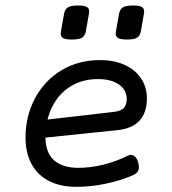

<svg xmlns="http://www.w3.org/2000/svg" viewBox="-20 -686 640 716"><path d="M206.5 -561Q206.5 -563.5 207.5 -570.3L218.8 -633.8Q221.7 -651.4 232.9 -658.4Q244.1 -665.5 271 -665.5Q293.9 -665.5 303.2 -660.4Q312.5 -655.3 312.5 -643.1Q312.5 -640.6 311.5 -633.8L300.3 -570.3Q297.4 -552.7 286.4 -545.7Q275.4 -538.6 248.5 -538.6Q225.1 -538.6 215.8 -543.7Q206.5 -548.8 206.5 -561ZM411.6 -561Q411.6 -563.5 412.6 -570.3L423.8 -633.8Q426.8 -651.4 438 -658.4Q449.2 -665.5 476.1 -665.5Q499 -665.5 508.3 -660.4Q517.6 -655.3 517.6 -643.1Q517.6 -640.6 516.6 -633.8L505.4 -570.3Q502.4 -552.7 491.5 -545.7Q480.5 -538.6 453.6 -538.6Q430.2 -538.6 420.9 -543.7Q411.6 -548.8 411.6 -561ZM467.8 -108.4Q486.3 -108.4 495.1 -81.1Q498 -70.8 498 -63.5Q498 -52.2 492.4 -44.9Q486.8 -37.6 475.1 -32.2Q431.6 -13.2 375.7 -1.2Q319.8 10.7 265.1 10.7Q204.6 10.7 161.9 -11.5Q119.1 -33.7 97.2 -75Q75.2 -116.2 75.2 -172.9Q75.2 -252.9 110.4 -319.1Q145.5 -385.3 208.7 -423.6Q272 -461.9 353 -461.9Q406.2 -461.9 445.8 -443.6Q485.4 -425.3 506.6 -392.8Q527.8 -360.4 527.8 -319.8Q527.8 -212.4 418.5 -200.7L149.4 -172.9Q150.4 -115.2 182.4 -87.6Q214.4 -60.1 272.5 -60.1Q319.3 -60.1 367.7 -72.5Q416 -85 455.6 -105Q463.4 -108.4 467.8 -108.4ZM157.2 -240.2 403.3 -268.6Q430.7 -271.5 441.7 -283.2Q452.6 -294.9 452.6 -317.4Q452.6 -338.4 440.4 -355Q428.2 -371.6 404.1 -381.3Q379.9 -391.1 345.7 -391.1Q296.4 -391.1 257.6 -371.8Q218.8 -352.5 193.4 -318.4Q168 -284.2 157.2 -240.2Z"/></svg>

Font: Courier Prime Sans
Style: Italic
Weight: 400
Italic angle: -10°
Designer: Alan Dague-Greene
Foundry: Quote-Unquote Apps
Version: Version 3.020